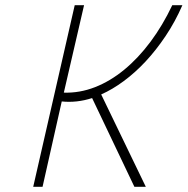

<svg xmlns="http://www.w3.org/2000/svg" viewBox="-20 -720 723 740"><path d="M683 -700Q655 -636 618.5 -581.5Q582 -527 541.5 -483.5Q501 -440 457 -407.5Q413 -375 370 -356L542 0H498L335 -342Q276 -323 218 -329L144 0H108L268 -700H304L226 -363Q287 -361 346 -384Q405 -407 459 -451.5Q513 -496 560 -559Q607 -622 644 -700Z"/></svg>

Font: Panefresco 1wt
Style: Italic
Weight: 250
Version: Version 1.000